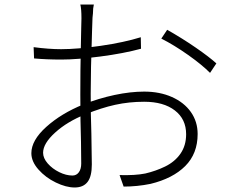

<svg xmlns="http://www.w3.org/2000/svg" viewBox="-20 -811 1040 851"><path d="M392 -752 390 -732 388 -674Q382 -497 382 -395Q382 -304 385 -218Q387 -118 387 -82Q387 -29 368 -4.5Q349 20 311 20Q273 20 227.5 -2Q182 -24 150.5 -59.5Q119 -95 119 -132Q119 -189 185 -248.5Q251 -308 349 -348Q417 -375 487.5 -390Q558 -405 619 -405Q688 -405 742 -381Q796 -357 826 -314.5Q856 -272 856 -217Q856 -130 801 -75Q746 -20 647 4Q588 16 528 16L510 -35Q579 -33 624 -42Q671 -53 712 -73Q755 -94 780 -130Q805 -166 805 -216Q805 -283 755 -321.5Q705 -360 619 -360Q552 -360 490.5 -346.5Q429 -333 358 -304Q278 -272 224.5 -223.5Q171 -175 171 -134Q171 -110 191.5 -86.5Q212 -63 242.5 -48Q273 -33 301 -33Q319 -33 329.5 -47.5Q340 -62 340 -86L339 -182Q336 -268 336 -392Q336 -507 338 -588.5Q340 -670 340 -688Q341 -708 341 -730Q341 -772 336 -791H396Q392 -775 392 -752ZM939 -530 911 -488Q874 -525 813 -568Q752 -611 695 -640L721 -679Q788 -641 847.5 -600Q907 -559 939 -530ZM251 -593Q324 -593 427 -608Q530 -623 604 -646L605 -595Q528 -574 424.5 -560.5Q321 -547 252 -547Q186 -547 131 -552L129 -602Q197 -593 251 -593Z"/></svg>

Font: Merged Yaku Han JP Light
Style: Regular
Weight: 300
Designer: Ryoko NISHIZUKA 西塚涼子 (kana, bopomofo & ideographs); Paul D. Hunt (Latin, Greek & Cyrillic); Sandoll Communications 산돌커뮤니
Foundry: Adobe
Version: Version 2.004